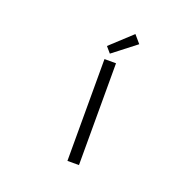

<svg xmlns="http://www.w3.org/2000/svg" viewBox="-160 -1131 1320 1298"><g transform="rotate(20 500.0 -481.5)"><path d="M458 0V-732.4H541V0ZM479.5 -779.3 443.4 -821.3 596.7 -962.9 644.5 -907.2Z"/></g></svg>

Font: Gen Shin Gothic Monospace Normal
Style: Regular
Weight: 350
Designer: [Source Han Sans]
Ryoko NISHIZUKA  (kana & ideographs); Paul D. Hunt (Latin, Greek & Cyrillic); Wenlong ZHANG  (bopomofo
Version: Version 1.002.20150607